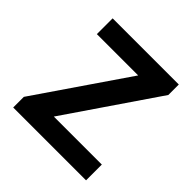

<svg xmlns="http://www.w3.org/2000/svg" viewBox="-151 -671 792 792"><g transform="rotate(45 245.0 -275.0)"><path d="M37 -62V0H462V-92H182L453 -489V-550H67V-458H308Z"/></g></svg>

Font: Spoqa Han Sans Neo Medium
Style: Regular
Weight: 500
Designer: [Spoqa Han Sans Neo] Dong-huui Kim ___ Younghwa Kang ___ Yujin Lee ___ [Noto Sans] Ryoko NISHIZUKA ____ (kana & ideograp
Foundry: Spoqa (http://www.spoqa-han-sans.com)
Version: Version 1.100;hotconv 1.0.109;makeotfexe 2.5.65596